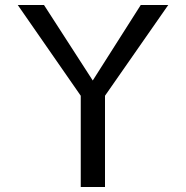

<svg xmlns="http://www.w3.org/2000/svg" viewBox="-20 -745 743 768"><path d="M351 -423 156 -725H51L303 -362V3H400V-362L653 -725H543Z"/></svg>

Font: Sawarabi Gothic
Style: Regular
Weight: 400
Designer: mshio (mshio@users.sourceforge.jp)
Version: Version 20141215